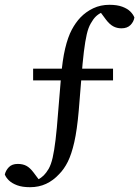

<svg xmlns="http://www.w3.org/2000/svg" viewBox="-30 -681 580 800"><path d="M95 99Q63 99 41.5 91Q20 83 7.5 71Q-5 59 -10 46Q-6 29 7 15.5Q20 2 44 2Q65 2 80 10Q95 18 110 38L137 74L85 70L127 68Q142 60 152.5 49.5Q163 39 173 22Q183 4 189.5 -24.5Q196 -53 201.5 -98.5Q207 -144 212 -211L224 -356Q230 -431 241.5 -479Q253 -527 269 -557Q285 -587 305 -608Q328 -632 358.5 -646.5Q389 -661 426 -661Q458 -661 479.5 -653Q501 -645 513 -633Q525 -621 530 -608Q527 -590 513.5 -576.5Q500 -563 476 -563Q457 -563 441.5 -571.5Q426 -580 411 -600L385 -635L438 -631L394 -629Q379 -622 368.5 -611.5Q358 -601 348 -583Q338 -566 331.5 -538Q325 -510 319.5 -465.5Q314 -421 309 -354L298 -219Q291 -139 279.5 -88.5Q268 -38 252.5 -7Q237 24 216 45Q192 71 162 85Q132 99 95 99ZM108 -346V-395H441V-346Z"/></svg>

Font: Source Serif 4
Style: Regular
Weight: 400
Designer: Frank Grießhammer
Foundry: Adobe Systems Incorporated
Version: Version 4.004;hotconv 1.0.116;makeotfexe 2.5.65601